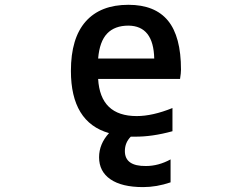

<svg xmlns="http://www.w3.org/2000/svg" viewBox="-20 -553 1040 792"><path d="M384.8 -311.5H616.2Q613.3 -446.3 509.8 -447.3Q453.1 -447.3 421.9 -414.6Q390.6 -381.8 384.8 -311.5ZM570.3 218.8Q482.4 218.8 435.5 186.5Q388.7 154.3 388.7 95.7Q388.7 41 429.7 -3.9Q272.5 -48.8 272.5 -260.7Q272.5 -395.5 333.5 -464.4Q394.5 -533.2 509.8 -533.2Q619.1 -533.2 672.9 -467.8Q726.6 -402.3 726.6 -265.6Q726.6 -252 722.7 -227.5H384.8Q393.6 -74.2 543.9 -74.2Q609.4 -74.2 691.4 -107.4V-11.7Q606.4 11.7 534.2 10.7H519.5Q495.1 35.2 495.1 70.3Q495.1 132.8 582 131.8Q633.8 131.8 683.6 104.5V199.2Q626 218.8 570.3 218.8Z"/></svg>

Font: Gen Shin Gothic Monospace Medium
Style: Regular
Weight: 500
Designer: [Source Han Sans]
Ryoko NISHIZUKA  (kana & ideographs); Paul D. Hunt (Latin, Greek & Cyrillic); Wenlong ZHANG  (bopomofo
Version: Version 1.002.20150607